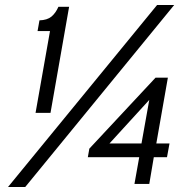

<svg xmlns="http://www.w3.org/2000/svg" viewBox="-20 -732 713 764"><path d="M121.5 -283 179 -608.5H129.5L137 -651Q168 -652 184.8 -666Q201.5 -680 212.5 -705H255L181 -283ZM12 12 605 -712H673L80.5 12ZM515 0 534 -106.5H329.5L335.5 -140.5L599 -423H648L602 -161H654.5L644.5 -106.5H592L574 0ZM415.5 -161H543L574 -334.5Z"/></svg>

Font: Overpass Light
Style: Italic
Weight: 300
Italic angle: -10°
Designer: Delve Withrington, Dave Bailey, Thomas Jockin
Foundry: Delve Fonts LLC
Version: Version 4.000; ttfautohint (v1.8.3)